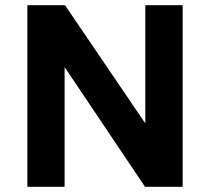

<svg xmlns="http://www.w3.org/2000/svg" viewBox="-20 -720 809 740"><path d="M85.5 0V-700H230.5L540 -244.5V-700H684V0H539L229 -461.5V0Z"/></svg>

Font: Geologica SemiBold
Style: Regular
Weight: 600
Designer: Sindre Bremnes, Frode Helland
Foundry: Monokrom Skriftforlag AS
Version: Version 1.010;gftools[0.9.28]